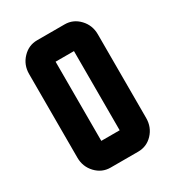

<svg xmlns="http://www.w3.org/2000/svg" viewBox="-141 -640 661 725"><g transform="rotate(-30 190.0 -277.5)"><path d="M339.8 -460V-95.2Q339.8 -55.2 313.5 -27.3Q287.6 0 250 0H129.9Q92.8 0 66.4 -27.8Q40 -55.7 40 -95.2V-460Q40 -499.5 66.4 -527.3Q92.8 -555.2 129.9 -555.2H250Q287.1 -555.2 313.5 -527.3Q339.8 -499.5 339.8 -460ZM230 -105V-450.2H149.9V-105Z"/></g></svg>

Font: Horta
Style: Regular
Weight: 600
Width: 3
Version: Version 0.11